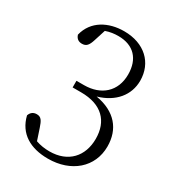

<svg xmlns="http://www.w3.org/2000/svg" viewBox="-180 -853 897 977"><g transform="rotate(30 268.0 -364.0)"><path d="M176 -694C202 -703 225 -706 250 -706C339 -706 390 -652 390 -561C390 -461 322 -402 222 -402H178V-363H228C350 -363 411 -298 411 -195C411 -93 348 -22 238 -22C210 -22 184 -26 158 -35L136 -101C124 -137 115 -154 89 -154C69 -154 55 -144 48 -124C71 -29 147 14 250 14C386 14 482 -69 482 -191C482 -292 424 -364 307 -384C404 -412 459 -480 459 -564C459 -669 383 -742 263 -742C172 -742 89 -700 67 -609C74 -587 89 -579 107 -579C133 -579 144 -593 155 -628Z"/></g></svg>

Font: Noto Serif CJK JP Light
Style: Regular
Weight: 300
Designer: Ryoko NISHIZUKA 西塚涼子 (kana & ideographs); Frank Grießhammer (Latin, Greek & Cyrillic); Wenlong ZHANG 张文龙 (bopomofo); San
Foundry: Adobe Systems Incorporated
Version: Version 1.001;PS 1.001;hotconv 16.6.54;makeotf.lib2.5.65590